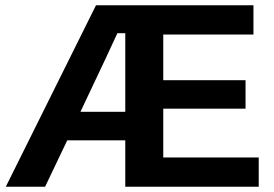

<svg xmlns="http://www.w3.org/2000/svg" viewBox="-20 -708 1040 728"><path d="M961 0H455V-176H235L151 0H2L344 -688H941V-577H599V-404H911V-296H599V-111H961ZM455 -284V-582H425Q413 -554 285 -284Z"/></svg>

Font: Libra Sans
Style: Bold
Weight: 700
Foundry: Context Ltd
Version: Version 1.000